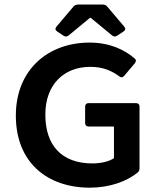

<svg xmlns="http://www.w3.org/2000/svg" viewBox="-20 -827 709 858"><path d="M308.6 -797.9 232.4 -708C225.6 -699.2 226.6 -692.4 235.4 -686.5L264.6 -667C272.5 -662.1 280.3 -663.1 287.1 -668.9L381.8 -747.1H385.7L480.5 -668.9C487.3 -663.1 495.1 -662.1 502.9 -667L532.2 -686.5C541 -692.4 542 -699.2 535.2 -708L459 -797.9C454.1 -803.7 447.3 -806.6 439.5 -806.6H328.1C320.3 -806.6 313.5 -803.7 308.6 -797.9ZM50.8 -310.5C50.8 -100.6 191.4 11.7 381.8 11.7C469.7 11.7 546.9 -16.6 594.7 -55.7C601.6 -61.5 603.5 -67.4 603.5 -75.2V-350.6C603.5 -360.4 597.7 -366.2 587.9 -366.2H376C366.2 -366.2 360.4 -360.4 360.4 -350.6V-277.3C360.4 -267.6 366.2 -261.7 376 -261.7H489.3V-120.1C467.8 -105.5 430.7 -96.7 393.6 -96.7C254.9 -96.7 182.6 -177.7 182.6 -315.4C182.6 -448.2 264.6 -528.3 383.8 -528.3C441.4 -528.3 480.5 -509.8 513.7 -485.4C521.5 -479.5 529.3 -480.5 535.2 -488.3L583 -544.9C588.9 -552.7 588.9 -560.5 581.1 -566.4C536.1 -604.5 471.7 -636.7 379.9 -636.7C196.3 -636.7 50.8 -516.6 50.8 -310.5Z"/></svg>

Font: Ed Sans Neue SemiBold
Style: Regular
Weight: 600
Designer: Stephen Hutchings
Version: Version 1.004;PS 001.004;hotconv 1.0.88;makeotf.lib2.5.64775